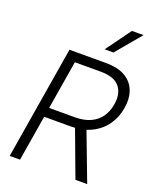

<svg xmlns="http://www.w3.org/2000/svg" viewBox="-172 -1063 945 1162"><g transform="rotate(20 300.0 -482.0)"><path d="M35.6 0 155.8 -727.5H391.1Q468.8 -727.5 516.1 -699.5Q563.5 -671.4 581.8 -622.3Q600.1 -573.2 589.4 -509.3Q579.1 -446.3 544.4 -397.7Q509.8 -349.1 453.4 -321.5Q397 -293.9 320.3 -293.9H120.1L130.9 -354.5H328.6Q385.7 -355 426.5 -373.8Q467.3 -392.6 491.7 -427.2Q516.1 -461.9 523.9 -509.3Q536.1 -581.5 501 -624.5Q465.8 -667.5 379.4 -667.5H212.4L102.1 0ZM459 0 336.4 -328.6H410.2L534.7 0ZM355 -802.7 472.2 -963.9H546.9L411.6 -802.7Z"/></g></svg>

Font: Inter Tight Light
Style: Italic
Weight: 300
Italic angle: -9.39999°
Designer: Rasmus Andersson
Foundry: rsms
Version: Version 3.004